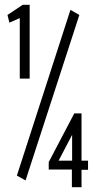

<svg xmlns="http://www.w3.org/2000/svg" viewBox="-20 -706 390 796"><path d="M62 -380V-631L19 -612L11 -644L74 -686H103V-380ZM86 42 50 22 272 -665 309 -644ZM278 70V-3H182V-34L288 -236H318V-40H345V-2H318V70ZM223 -40H279V-147Z"/></svg>

Font: Inconsolata ExtraCondensed
Style: Regular
Weight: 400
Width: 2
Monospace: yes
Designer: Raph Levien, Cyreal, Brenton Simpson
Foundry: Raph Levien, Cyreal, Google
Version: Version 3.001; ttfautohint (v1.8.2.53-6de2)